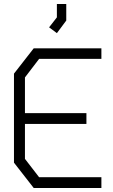

<svg xmlns="http://www.w3.org/2000/svg" viewBox="-20 -942 568 962"><path d="M149 0 50 -127V-573L149 -700H488V-647H176L105 -554V-375H413V-321H105V-146L176 -54H488V0ZM226 -805 265 -855V-922H312V-839L265 -776Z"/></svg>

Font: Turret Road
Style: Regular
Weight: 400
Designer: Noponies
Foundry: Noponies
Version: Version 1.001; ttfautohint (v1.8)